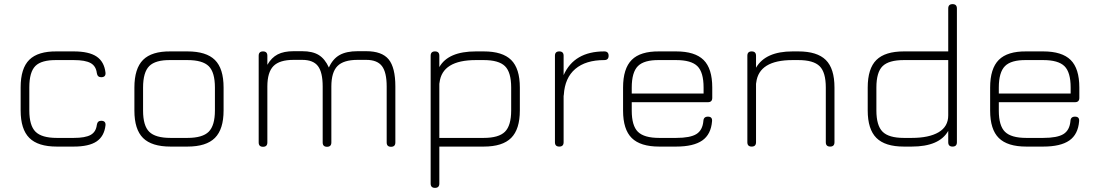

<svg xmlns="http://www.w3.org/2000/svg" viewBox="-20 -710 5328 930"><path d="M255 0Q164 0 122 -42Q80 -84 80 -175V-287Q80 -379 122 -420.5Q164 -462 255 -461H337Q411 -461 448 -436Q485 -411 491 -358Q493 -336 470 -336Q452 -336 449 -356Q445 -390 419 -404.5Q393 -419 337 -419H255Q181 -420 151.5 -390.5Q122 -361 122 -287V-175Q122 -102 152 -72Q182 -42 255 -42H337Q393 -42 419 -56.5Q445 -71 449 -105Q452 -125 470 -125Q493 -125 491 -103Q485 -50 448 -25Q411 0 337 0Z M806 0Q715 0 673 -41.5Q631 -83 631 -174V-286Q631 -378 673 -420Q715 -462 806 -461H888Q979 -461 1021 -419.5Q1063 -378 1063 -286V-175Q1063 -84 1021 -42Q979 0 888 0ZM673 -174Q673 -101 703 -71.5Q733 -42 806 -42H888Q961 -42 991 -72Q1021 -102 1021 -175V-286Q1021 -360 991 -389.5Q961 -419 888 -419H806Q733 -420 703 -390Q673 -360 673 -286Z M1275 -20Q1275 1 1254 1Q1233 1 1233 -20V-440Q1233 -461 1254 -461Q1275 -461 1275 -440V-396Q1295 -431 1325 -446.5Q1355 -462 1402 -462H1444Q1494 -462 1524 -443.5Q1554 -425 1573 -383Q1592 -425 1625 -443.5Q1658 -462 1712 -462H1754Q1830 -462 1862.5 -422.5Q1895 -383 1895 -291V-20Q1895 1 1874 1Q1853 1 1853 -20V-291Q1853 -360 1830 -390Q1807 -420 1754 -420H1712Q1644 -420 1614.5 -390Q1585 -360 1585 -291V-20Q1585 1 1564 1Q1543 1 1543 -20V-291Q1543 -360 1520 -390Q1497 -420 1444 -420H1402Q1334 -420 1304.5 -390Q1275 -360 1275 -291Z M2108 0V179Q2108 200 2087 200Q2066 200 2066 179V-440Q2066 -461 2087 -461Q2108 -461 2108 -440V-385Q2151 -461 2285 -461H2323Q2414 -461 2456 -419.5Q2498 -378 2498 -286V-175Q2498 -84 2456 -42Q2414 0 2323 0ZM2109 -310Q2109 -306 2108 -304V-42H2323Q2396 -42 2426 -72Q2456 -102 2456 -175V-286Q2456 -360 2426 -389.5Q2396 -419 2323 -419H2285Q2122 -419 2109 -310Z M2710 -21Q2710 0 2689 0Q2668 0 2668 -21V-440Q2668 -461 2689 -461Q2710 -461 2710 -440V-346Q2761 -461 2907 -461Q2928 -461 2928 -440Q2928 -419 2907 -419Q2817 -419 2766.5 -376Q2716 -333 2711 -251Q2711 -247 2710 -245Z M3173 0Q3082 0 3040 -41.5Q2998 -83 2998 -174V-286Q2998 -378 3040 -420Q3082 -462 3173 -461H3255Q3346 -461 3388 -419.5Q3430 -378 3430 -286V-236Q3430 -215 3409 -215H3040V-174Q3040 -101 3070 -71.5Q3100 -42 3173 -42H3255Q3323 -42 3353 -60.5Q3383 -79 3387 -124Q3388 -145 3409 -145Q3431 -145 3429 -123Q3424 -59 3381.5 -29.5Q3339 0 3255 0ZM3173 -419Q3100 -420 3070 -390Q3040 -360 3040 -286V-257H3388V-286Q3388 -360 3358 -389.5Q3328 -419 3255 -419Z M3642 -21Q3642 0 3621 0Q3600 0 3600 -21V-440Q3600 -461 3621 -461Q3642 -461 3642 -440V-382Q3688 -461 3819 -461H3847Q3938 -461 3980 -419.5Q4022 -378 4022 -286V-21Q4022 0 4001 0Q3980 0 3980 -21V-286Q3980 -360 3950 -389.5Q3920 -419 3847 -419H3819Q3656 -419 3643 -310Q3643 -306 3642 -304Z M4358 0Q4267 0 4225 -42Q4183 -84 4183 -175V-286Q4183 -378 4225 -419.5Q4267 -461 4358 -461H4573V-669Q4573 -690 4594 -690Q4615 -690 4615 -669V-21Q4615 0 4594 0Q4573 0 4573 -21V-76Q4530 0 4396 0ZM4396 -42Q4480 -42 4526.5 -69.5Q4573 -97 4573 -151V-419H4358Q4285 -419 4255 -389.5Q4225 -360 4225 -286V-175Q4225 -102 4255 -72Q4285 -42 4358 -42Z M4951 0Q4860 0 4818 -41.5Q4776 -83 4776 -174V-286Q4776 -378 4818 -420Q4860 -462 4951 -461H5033Q5124 -461 5166 -419.5Q5208 -378 5208 -286V-236Q5208 -215 5187 -215H4818V-174Q4818 -101 4848 -71.5Q4878 -42 4951 -42H5033Q5101 -42 5131 -60.5Q5161 -79 5165 -124Q5166 -145 5187 -145Q5209 -145 5207 -123Q5202 -59 5159.5 -29.5Q5117 0 5033 0ZM4951 -419Q4878 -420 4848 -390Q4818 -360 4818 -286V-257H5166V-286Q5166 -360 5136 -389.5Q5106 -419 5033 -419Z"/></svg>

Font: Jura Light
Style: Regular
Weight: 300
Designer: Daniel Johnson, Alexei Vanyashin
Foundry: Daniel Johnson
Version: Version 5.103